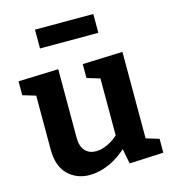

<svg xmlns="http://www.w3.org/2000/svg" viewBox="-113 -851 858 956"><g transform="rotate(-15 315.5 -373.0)"><path d="M233 12Q166.3 12 121.3 -31.3Q76.3 -74.7 76.3 -162.7V-455L89.3 -435L9.7 -459V-530.7L216.3 -537.7V-185.7Q216.3 -139.3 237.3 -116.8Q258.3 -94.3 293.3 -94.3Q320.3 -94.3 352.5 -108.8Q384.7 -123.3 416.7 -153.7L407.3 -128.7V-458L420.3 -435L340.7 -459V-530.7L547.3 -538.3V-74.3L530.3 -97.7L614 -72.3V-0.7L438.3 7.3L419.3 -90.7L438.7 -84.3Q389.3 -35.7 335.7 -11.8Q282 12 233 12ZM456 -758V-661H155.3V-758Z"/></g></svg>

Font: Bitter Thin
Style: Regular
Weight: 100
Designer: Sol Matas, and Bitter project Authors
Foundry: Sol Matas
Version: Version 2.002